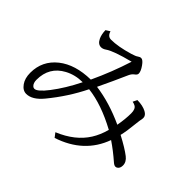

<svg xmlns="http://www.w3.org/2000/svg" viewBox="-170 -1018 1310 1310"><g transform="rotate(45 485.0 -362.5)"><path d="M242.2 -745.1Q253.4 -707 285.6 -707Q353 -707 451.2 -736.3Q485.8 -746.6 496.6 -755.4Q508.3 -764.2 520 -764.2Q537.1 -764.2 559.6 -731.9Q583 -698.7 583 -677.2Q583 -664.1 565.9 -652.3Q550.3 -641.1 540.5 -619.1Q497.6 -521.5 445.3 -412.1Q581.1 -394 726.1 -327.1Q738.3 -394.5 738.3 -449.2Q738.3 -489.7 716.8 -502.4Q706.5 -508.8 689 -512.2L704.1 -543Q756.3 -542.5 790.5 -524.4Q819.3 -509.3 819.3 -484.9Q819.3 -474.1 814.5 -454.1Q812.5 -445.8 809.1 -410.2Q803.2 -345.7 791 -293.9Q874.5 -250 918 -216.3Q950.2 -191.4 950.2 -157.7Q950.2 -134.8 937.5 -123Q929.2 -115.2 918.9 -115.2Q907.2 -115.2 891.1 -129.4Q830.1 -182.6 770 -223.1Q700.7 -31.2 487.3 39.1L463.4 7.8Q599.1 -48.3 662.1 -148.9Q692.4 -196.8 710 -261.2Q551.3 -347.2 418.9 -362.3Q352.5 -227.1 252.4 -105.5Q195.3 -36.1 137.2 -36.1Q104 -36.1 79.1 -71.3Q55.2 -105 55.2 -158.2Q55.2 -273.4 145.5 -345.2Q233.4 -414.6 380.4 -417Q445.3 -555.2 491.2 -700.2Q351.1 -664.6 309.1 -634.8Q291 -622.1 273.9 -622.1Q243.7 -622.1 226.6 -658.2Q213.9 -684.6 212.4 -726.1ZM354 -365.2Q282.7 -365.2 223.6 -333.5Q119.1 -277.3 119.1 -154.3Q119.1 -123 135.3 -107.4Q142.6 -100.1 152.3 -100.1Q180.7 -100.1 235.8 -171.9Q299.3 -254.9 354 -365.2Z"/></g></svg>

Font: BIZ UDPMincho
Style: Regular
Weight: 400
Designer: TypeBank Co., Ltd.
Foundry: Morisawa Inc.
Version: Version 1.06